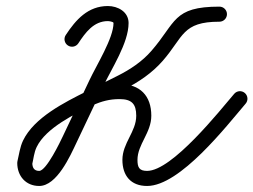

<svg xmlns="http://www.w3.org/2000/svg" viewBox="-20 -592 841 637"><path d="M254.8 -256.7C260.2 -243.9 274.8 -237.9 287.5 -243.2C317.8 -255.9 342.9 -263.2 376.7 -263.2C416.7 -263.2 432 -247.4 432 -208C432 -155 386.1 -117.3 386.1 -61.6C386.1 -9.6 413.7 25 468 25C577.6 25 732.2 -174.7 795 -248.2C804 -258.7 802.7 -274.5 792.2 -283.5C781.7 -292.5 766 -291.2 757 -280.7C757 -280.7 757 -280.7 757 -280.7C709.6 -225.3 551.1 -25 468 -25C441.7 -25 436.1 -36.9 436.1 -61.6C436.1 -113 482 -151.4 482 -208C482 -274.8 444.1 -313.2 376.7 -313.2C336.2 -313.2 304.7 -304.6 268.2 -289.4C255.5 -284 249.5 -269.4 254.8 -256.7ZM239.9 -448.3C239.9 -448.3 239.9 -448.3 239.9 -448.3C263.3 -483.9 290.8 -522 338 -522C340.7 -522 356.6 -520.2 356.6 -515.7C356.6 -465.4 300.1 -375.9 276.2 -324.9C276.2 -324.9 276.3 -324.9 276.3 -325C276.3 -325 276.3 -325 276.3 -325C247 -263.3 217.7 -201.5 188.4 -139.7C180.5 -122.9 133.8 -25 110 -25C93.3 -25 87.2 -35.7 87.2 -51.4C87.2 -51.5 87 -49.9 86.8 -48.4C86.6 -46.9 86.4 -45.3 86.5 -45.4C91.3 -65.1 92.7 -85.6 101.6 -104.1C132.6 -168.4 229.6 -214.1 289.1 -244C289.1 -244 289.1 -244 289.1 -244C289.1 -244 289.1 -243.9 289.1 -243.9C323.4 -261.2 357.8 -278.4 392.2 -295.6C440.1 -319.5 484.8 -349.9 520.2 -390.5C589.3 -469.9 584 -520 708 -520C721.8 -520 733 -531.2 733 -545C733 -558.8 721.8 -570 708 -570C708 -570 708 -570 708 -570C552.9 -570 564.6 -517.6 482.4 -423.3C451.4 -387.6 411.8 -361.3 369.8 -340.3C335.4 -323.1 301.1 -305.9 266.7 -288.7C266.7 -288.7 266.7 -288.7 266.7 -288.7C266.7 -288.7 266.7 -288.7 266.7 -288.7C194.9 -252.6 93.4 -202.4 56.5 -125.7C45.9 -103.5 43.6 -80.5 37.9 -57.3C37.9 -57.2 37.7 -55.8 37.5 -54.3C37.4 -52.9 37.2 -51.5 37.2 -51.4C37.2 -8.2 65.5 25 110 25C168.9 25 213.1 -75.1 233.6 -118.3C262.9 -180.1 292.2 -241.8 321.5 -303.6C321.5 -303.6 321.5 -303.6 321.5 -303.7C321.5 -303.7 321.5 -303.7 321.5 -303.7C350.3 -365.2 406.6 -449.1 406.6 -515.7C406.6 -552.8 371.1 -572 338 -572C271.8 -572 231.6 -526.7 198.1 -475.7C190.5 -464.2 193.7 -448.7 205.3 -441.1C216.8 -433.5 232.3 -436.7 239.9 -448.3Z"/></svg>

Font: FRB American Cursive Guidelines Arrows Semibold
Style: Italic
Weight: 600
Italic angle: -25°
Version: Version 2.0;Modular Font Editor K font №1